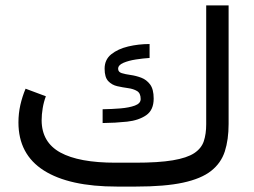

<svg xmlns="http://www.w3.org/2000/svg" viewBox="-20 -687 934 707"><path d="M477.5 -87.9Q564 -87.9 616.2 -96.7Q668.5 -105.5 695.1 -123Q721.7 -140.6 730.5 -167.2Q739.3 -193.8 739.3 -229.5V-667H821.8V-230.5Q821.8 -172.9 807.9 -129.6Q793.9 -86.4 757.3 -57.6Q720.7 -28.8 653.8 -14.4Q586.9 0 481 0H410.2Q234.9 0 141.4 -59.3Q47.9 -118.7 47.9 -236.3Q47.9 -269 54.9 -300.3Q62 -331.5 74.2 -360.4L148.9 -332.5Q141.1 -312 137.2 -288.6Q133.3 -265.1 133.3 -243.7Q133.8 -163.1 202.1 -125.5Q270.5 -87.9 405.3 -87.9ZM357.9 -284.7Q391.1 -285.2 423.3 -287.8Q455.6 -290.5 476.8 -298.3Q498 -306.2 498 -322.3Q498 -343.8 484.6 -351.8Q471.2 -359.9 451.4 -362.5Q431.6 -365.2 411.9 -369.6Q392.1 -374 378.7 -388.2Q365.2 -402.3 365.2 -434.1Q365.2 -467.3 389.6 -487.1Q414.1 -506.8 452.1 -515.9Q490.2 -524.9 530.8 -524.9V-473.6Q507.3 -472.2 480.5 -468Q453.6 -463.9 434.3 -455.6Q415 -447.3 415 -433.6Q415 -421.9 428.2 -417.7Q441.4 -413.6 460.9 -410.9Q480.5 -408.2 500 -400.9Q519.5 -393.6 532.7 -376Q545.9 -358.4 545.9 -324.2Q545.9 -281.7 518.3 -262.7Q490.7 -243.7 447.8 -239Q404.8 -234.4 357.9 -233.9Z"/></svg>

Font: Vazir FD
Style: Regular-FD
Weight: 400
Designer: Saber Rastikerdar
Foundry: Saber Rastikerdar
Version: Version 30.0.0